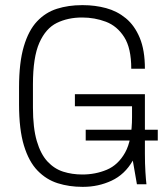

<svg xmlns="http://www.w3.org/2000/svg" viewBox="-20 -716 640 746"><path d="M300 10Q249 10 204.5 -4Q160 -18 126 -53Q92 -88 73 -150.5Q54 -213 54 -310V-376Q54 -473 72.5 -535.5Q91 -598 124 -633Q157 -668 201.5 -682Q246 -696 298 -696H303Q349 -696 392 -684.5Q435 -673 469 -645Q503 -617 523 -569Q543 -521 543 -449H490Q490 -529 462.5 -572Q435 -615 391.5 -631.5Q348 -648 299 -648Q244 -648 201 -627Q158 -606 133 -550Q108 -494 108 -388V-298Q108 -219 123 -168Q138 -117 164.5 -88.5Q191 -60 225.5 -49Q260 -38 300 -38Q351 -38 395 -56.5Q439 -75 466 -123Q493 -171 493 -261V-303H271V-350H543V-119Q543 -80 545 -48Q547 -16 549 0H512L496 -92Q465 -38 413.5 -14Q362 10 303 10ZM313 -170V-212H593V-170Z"/></svg>

Font: Chivo Mono Thin
Style: Regular
Weight: 250
Designer: Hector Gatti
Foundry: Omnibus-Type
Version: Version 1.008